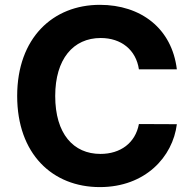

<svg xmlns="http://www.w3.org/2000/svg" viewBox="-20 -757 792 787"><path d="M704.9 -472.7C684.7 -640.6 557.5 -737.2 389.2 -737.2C197.1 -737.2 50.4 -601.6 50.4 -363.6C50.4 -126.4 194.6 9.9 389.2 9.9C575.6 9.9 688.2 -114 704.9 -247.9L549.4 -248.6C534.8 -170.8 473.7 -126.1 391.7 -126.1C281.2 -126.1 206.3 -208.1 206.3 -363.6C206.3 -514.9 280.2 -601.2 392.8 -601.2C476.9 -601.2 537.6 -552.6 549.4 -472.7Z"/></svg>

Font: Karasuma Gothic
Style: Bold
Weight: 700
Designer: Rasmus Andersson / Ryoko Nishizuka
Foundry: Genbu
Version: Version 1.00